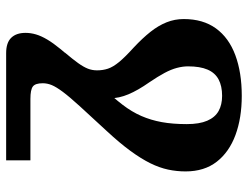

<svg xmlns="http://www.w3.org/2000/svg" viewBox="-111 -431 807 625"><g transform="rotate(90 292.5 -118.5)"><path d="M153 265Q119 265 103 248.5Q87 232 87 202Q87 185 92 168Q97 151 108.5 131.5Q120 112 140.5 87Q161 62 191.5 28.5Q222 -5 265 -49Q298 -84 321 -114Q344 -144 357.5 -175Q371 -206 377.5 -241.5Q384 -277 384 -323Q384 -364 373 -389.5Q362 -415 341.5 -426.5Q321 -438 292 -438Q260 -438 238.5 -426.5Q217 -415 206.5 -390.5Q196 -366 196 -327Q196 -310 201 -291Q206 -272 217.5 -250.5Q229 -229 248 -201Q274 -164 287 -133Q300 -102 300 -73Q300 -38 282 -3.5Q264 31 228 74H151Q173 48 185.5 30.5Q198 13 203.5 -1Q209 -15 209 -31Q209 -50 203.5 -66.5Q198 -83 182 -102.5Q166 -122 135 -150Q104 -179 83.5 -205Q63 -231 52.5 -257.5Q42 -284 42 -313Q42 -376 72.5 -418Q103 -460 159.5 -481Q216 -502 292 -502Q364 -502 419.5 -481.5Q475 -461 506.5 -420.5Q538 -380 538 -319Q538 -290 532 -262Q526 -234 511.5 -204.5Q497 -175 471.5 -140Q446 -105 407 -63Q357 -9 326 25Q295 59 279 80.5Q263 102 257 116.5Q251 131 251 146Q251 170 261.5 178Q272 186 302 186H502V265Z"/></g></svg>

Font: Noto Serif Armenian
Style: Bold
Weight: 700
Version: Version 2.007